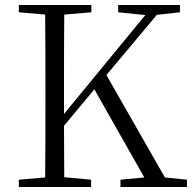

<svg xmlns="http://www.w3.org/2000/svg" viewBox="-20 -745 765 765"><path d="M576 0H725V-29L637 -38L404 -446L605 -686L697 -696V-725H451V-696L559 -685L235 -291V-390C235 -490 235 -590 236 -687L344 -696V-725H55V-696L160 -687C161 -590 161 -490 161 -390V-335C161 -235 161 -136 160 -38L55 -29V0H343V-29L236 -39L235 -244L356 -389L555 -38L460 -29V0Z"/></svg>

Font: Noto Serif TC Light
Style: Regular
Weight: 300
Designer: Ryoko NISHIZUKA 西塚涼子 (kana & ideographs); Frank Grießhammer (Latin, Greek & Cyrillic); Wenlong ZHANG 张文龙 (bopomofo); San
Foundry: Adobe
Version: Version 2.001;hotconv 1.1.0;makeotfexe 2.6.0